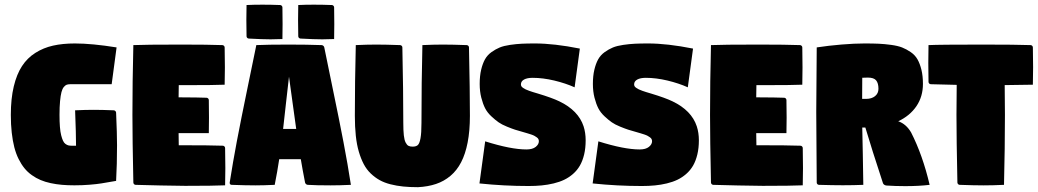

<svg xmlns="http://www.w3.org/2000/svg" viewBox="-20 -775 4352 805"><path d="M25.4 -293.2Q25.4 -361.1 37.7 -412.5Q50 -463.9 72.3 -497.9Q94.5 -532 128.3 -553.3Q162.1 -574.7 202.4 -583.7Q242.7 -592.8 293.9 -592.8Q365.5 -592.8 468.8 -576.2L448.2 -421.9H274.4Q265.6 -421.9 259.5 -419.7Q253.4 -417.5 247.3 -409.9Q241.2 -402.3 237.7 -388.7Q234.1 -375 231.8 -351.1Q229.5 -327.1 229.5 -293.2Q229.5 -264.9 231.2 -243.3Q232.9 -221.7 236.5 -207.9Q240 -194.1 244.1 -185.1Q248.3 -176 254.4 -171.6Q260.5 -167.2 266.1 -165.6Q271.7 -164.1 279.3 -164.1H298.8Q298.8 -211.9 294.9 -312.5Q337.9 -314.5 372.1 -314.5Q408.2 -314.5 457 -312.5Q460.9 -312.3 463.7 -309.4Q466.6 -306.6 466.8 -302.7Q470.7 -212.4 470.7 -166Q470.7 -85.7 466.8 -16.6Q425.3 -9.3 405.3 -6.1Q385.3 -2.9 355.5 -0.5Q325.7 2 292 2Q263.4 2 239.5 -0.1Q215.6 -2.2 192.3 -7.2Q168.9 -12.2 149.9 -20.3Q130.9 -28.3 113.4 -40.8Q95.9 -53.2 82.5 -69.7Q69.1 -86.2 58.1 -108.2Q47.1 -130.1 40 -157.5Q33 -184.8 29.2 -218.9Q25.4 -252.9 25.4 -293.2Z M535.2 -293Q535.2 -429.7 539.1 -585.9Q585.4 -588.1 741.7 -588.1Q852.3 -588.1 912.1 -585.9Q916 -585.9 918.9 -583Q921.9 -580.1 921.9 -576.2Q922.9 -516.6 922.9 -491.7Q922.9 -453.4 921.9 -419.9Q880.6 -418 766.6 -418Q746.1 -418 729.5 -418.2Q729 -384.5 728.8 -366.9Q816.2 -366.5 845.7 -365.2Q849.6 -365.2 852.5 -362.3Q855.5 -359.4 855.5 -355.5Q856.2 -315.4 856.2 -282Q856.2 -252 855.5 -216.8H728.8Q729 -199.7 729.5 -166H741.2Q860.8 -166 914.1 -164.1Q918 -164.1 920.9 -161.1Q923.8 -158.2 923.8 -154.3Q924.8 -94.7 924.8 -69.8Q924.8 -31.5 923.8 2Q877.4 4.2 756.3 4.2Q732.2 4.2 653.4 2.6Q574.7 1 548.8 0Q544.9 0 542 -2.9Q539.1 -5.9 539.1 -9.8Q535.2 -193.4 535.2 -293Z M943.1 -9.8Q956.3 -94.2 973 -182.5Q989.7 -270.8 1018.8 -411.5Q1047.9 -552.2 1054.7 -585.9Q1103.5 -588.1 1189 -588.1Q1268.6 -588.1 1328.1 -585.9Q1332 -585.9 1335.4 -583.1Q1338.9 -580.3 1339.6 -576.2Q1350.3 -521.7 1376.1 -398.2Q1401.9 -274.7 1420 -179.8Q1438.2 -85 1451.2 0Q1405 2.2 1366.2 2.2Q1304 2.2 1270.5 0Q1266.4 -0.2 1263.1 -3.1Q1259.8 -5.9 1259 -9.8Q1248 -65.9 1241.2 -107.4H1150.6Q1142.8 -55.2 1131.8 0Q1085 2.2 1051 2.2Q1010.5 2.2 951.2 0Q947 0 944.7 -2.9Q942.4 -5.9 943.1 -9.8ZM1167 -234.4H1221.9Q1216.1 -274.4 1206.1 -348.5Q1196 -422.6 1191.7 -453.4Q1186.8 -413.6 1178.7 -339.2Q1170.7 -264.9 1167 -234.4ZM1229.7 -691.2Q1229.7 -718.8 1230.5 -753.9Q1259.5 -755.4 1295.2 -755.4Q1333.5 -755.4 1371.1 -753.9Q1375 -753.9 1377.9 -751Q1380.9 -748 1380.9 -744.1Q1381.6 -704.6 1381.6 -673.8Q1381.6 -646.5 1380.9 -611.3Q1351.6 -610.1 1331.3 -610.1Q1297.4 -610.1 1240.2 -613.3Q1236.1 -613.5 1233.3 -616.3Q1230.5 -619.1 1230.5 -623Q1229.7 -661.4 1229.7 -691.2ZM1012.9 -691.2Q1012.9 -718.8 1013.7 -753.9Q1042.7 -755.4 1080.3 -755.4Q1116.7 -755.4 1154.3 -753.9Q1158.2 -753.9 1161.1 -751Q1164.1 -748 1164.1 -744.1Q1164.8 -704.6 1164.8 -673.8Q1164.8 -646.5 1164.1 -611.3Q1134.8 -610.1 1114.5 -610.1Q1080.6 -610.1 1023.4 -613.3Q1019.3 -613.5 1016.5 -616.3Q1013.7 -619.1 1013.7 -623Q1012.9 -661.6 1012.9 -691.2Z M1467.8 -289.3Q1467.8 -429.7 1471.7 -585.9Q1518.1 -588.1 1557.1 -588.1Q1597.4 -588.1 1657.2 -585.9Q1661.1 -585.9 1664.1 -583Q1667 -580.1 1667 -576.2Q1670.9 -392.6 1670.9 -259.8Q1670.9 -227.8 1673.1 -207.8Q1675.3 -187.7 1680.7 -177.4Q1686 -167 1692.6 -163.6Q1699.2 -160.2 1710 -160.2Q1724.4 -160.2 1731.7 -166.7Q1739 -173.3 1743 -195.2Q1747.1 -217 1747.1 -260Q1747.1 -429.7 1751 -585.9Q1797.6 -588.1 1836.4 -588.1Q1876.7 -588.1 1936.5 -585.9Q1940.4 -585.9 1943.4 -583Q1946.3 -580.1 1946.3 -576.2Q1950.2 -392.6 1950.2 -289.3Q1950.2 -226.6 1940.7 -177.7Q1931.2 -128.9 1913.3 -94.6Q1895.5 -60.3 1868.5 -37.6Q1841.6 -14.9 1808.1 -3.7Q1774.7 7.6 1732.4 9.8Q1698 9.8 1670.4 7Q1642.8 4.2 1616.9 -2.4Q1591.1 -9 1571.3 -20.1Q1551.5 -31.2 1534.3 -47.7Q1517.1 -64.2 1505.1 -86.8Q1493.2 -109.4 1484.5 -138.9Q1475.8 -168.5 1471.8 -205.9Q1467.8 -243.4 1467.8 -289.3Z M1990.2 -5.9 2014.2 -182.4Q2122.1 -148.4 2187.3 -148.4Q2212.6 -148.4 2226 -159.1Q2239.3 -169.7 2239.3 -182.9Q2239.3 -187.7 2237.3 -191.8Q2235.4 -195.8 2230.3 -199.3Q2225.3 -202.9 2220.8 -205.4Q2216.3 -208 2207.2 -211.1Q2198 -214.1 2191.9 -215.9Q2185.8 -217.8 2173.8 -221.2Q2152.1 -227.3 2140 -231.1Q2127.9 -234.9 2105.8 -243.9Q2083.7 -252.9 2070.6 -262.1Q2057.4 -271.2 2040.4 -287Q2023.4 -302.7 2014 -321Q2004.6 -339.4 1997.9 -365.6Q1991.2 -391.8 1991.2 -423.1Q1991.2 -456.5 1997.3 -482.4Q2003.4 -508.3 2013.3 -526.1Q2023.2 -543.9 2040.5 -556.4Q2057.9 -568.8 2075.1 -575.9Q2092.3 -583 2118.5 -586.8Q2144.8 -590.6 2167.4 -591.7Q2189.9 -592.8 2222.7 -592.8Q2303 -592.8 2411.1 -571.3L2389.2 -408.9Q2351.8 -425.8 2304 -437.3Q2256.1 -448.7 2213.1 -448.7Q2190.4 -448.7 2177.2 -441.5Q2164.1 -434.3 2164.1 -421.1Q2164.1 -417 2166.1 -413.3Q2168.2 -409.7 2173.6 -406.2Q2179 -402.8 2183.8 -400.3Q2188.7 -397.7 2198.5 -394.3Q2208.3 -390.9 2214.7 -388.9Q2221.2 -387 2234.1 -383.1Q2294.2 -365 2324.7 -350.3Q2404.8 -312 2426.8 -245.4Q2435.5 -218.5 2435.5 -186.8Q2435.5 -154.1 2429.1 -127.2Q2422.6 -100.3 2411.3 -80.7Q2399.9 -61 2382.8 -46Q2365.7 -31 2345.9 -21.5Q2326.2 -12 2301.3 -6Q2276.4 0 2251.1 2.4Q2225.8 4.9 2196.3 4.9Q2094 4.9 1990.2 -5.9Z M2464.8 -5.9 2488.8 -182.4Q2596.7 -148.4 2661.9 -148.4Q2687.3 -148.4 2700.6 -159.1Q2713.9 -169.7 2713.9 -182.9Q2713.9 -187.7 2711.9 -191.8Q2710 -195.8 2705 -199.3Q2700 -202.9 2695.4 -205.4Q2690.9 -208 2681.8 -211.1Q2672.6 -214.1 2666.5 -215.9Q2660.4 -217.8 2648.4 -221.2Q2626.7 -227.3 2614.6 -231.1Q2602.5 -234.9 2580.4 -243.9Q2558.3 -252.9 2545.2 -262.1Q2532 -271.2 2515 -287Q2498 -302.7 2488.6 -321Q2479.2 -339.4 2472.5 -365.6Q2465.8 -391.8 2465.8 -423.1Q2465.8 -456.5 2471.9 -482.4Q2478 -508.3 2487.9 -526.1Q2497.8 -543.9 2515.1 -556.4Q2532.5 -568.8 2549.7 -575.9Q2566.9 -583 2593.1 -586.8Q2619.4 -590.6 2642 -591.7Q2664.6 -592.8 2697.3 -592.8Q2777.6 -592.8 2885.7 -571.3L2863.8 -408.9Q2826.4 -425.8 2778.6 -437.3Q2730.7 -448.7 2687.7 -448.7Q2665 -448.7 2651.9 -441.5Q2638.7 -434.3 2638.7 -421.1Q2638.7 -417 2640.7 -413.3Q2642.8 -409.7 2648.2 -406.2Q2653.6 -402.8 2658.4 -400.3Q2663.3 -397.7 2673.1 -394.3Q2682.9 -390.9 2689.3 -388.9Q2695.8 -387 2708.7 -383.1Q2768.8 -365 2799.3 -350.3Q2879.4 -312 2901.4 -245.4Q2910.2 -218.5 2910.2 -186.8Q2910.2 -154.1 2903.7 -127.2Q2897.2 -100.3 2885.9 -80.7Q2874.5 -61 2857.4 -46Q2840.3 -31 2820.6 -21.5Q2800.8 -12 2775.9 -6Q2751 0 2725.7 2.4Q2700.4 4.9 2670.9 4.9Q2568.6 4.9 2464.8 -5.9Z M2957 -293Q2957 -429.7 2960.9 -585.9Q3007.3 -588.1 3163.6 -588.1Q3274.2 -588.1 3334 -585.9Q3337.9 -585.9 3340.8 -583Q3343.8 -580.1 3343.8 -576.2Q3344.7 -516.6 3344.7 -491.7Q3344.7 -453.4 3343.8 -419.9Q3302.5 -418 3188.5 -418Q3168 -418 3151.4 -418.2Q3150.9 -384.5 3150.6 -366.9Q3238 -366.5 3267.6 -365.2Q3271.5 -365.2 3274.4 -362.3Q3277.3 -359.4 3277.3 -355.5Q3278.1 -315.4 3278.1 -282Q3278.1 -252 3277.3 -216.8H3150.6Q3150.9 -199.7 3151.4 -166H3163.1Q3282.7 -166 3335.9 -164.1Q3339.8 -164.1 3342.8 -161.1Q3345.7 -158.2 3345.7 -154.3Q3346.7 -94.7 3346.7 -69.8Q3346.7 -31.5 3345.7 2Q3299.3 4.2 3178.2 4.2Q3154.1 4.2 3075.3 2.6Q2996.6 1 2970.7 0Q2966.8 0 2963.9 -2.9Q2960.9 -5.9 2960.9 -9.8Q2957 -193.4 2957 -293Z M3402.3 -305.7Q3402.3 -354.5 3403.3 -440.9Q3404.3 -527.3 3404.3 -576.2Q3453.1 -583.7 3508.2 -588.3Q3563.2 -592.8 3604.5 -592.8Q3640.1 -592.8 3664.3 -591.7Q3688.5 -590.6 3716.4 -586.8Q3744.4 -583 3762.5 -575.9Q3780.5 -568.8 3798.6 -556.4Q3816.7 -543.9 3826.8 -526.1Q3836.9 -508.3 3843.3 -482.4Q3849.6 -456.5 3849.6 -423.1Q3849.6 -370.1 3822.3 -329.8Q3794.9 -289.6 3746.1 -266.6Q3779.3 -255.1 3800 -219.7Q3848.6 -124.3 3877.7 0Q3832.8 5.4 3775.4 5.4Q3733.9 5.4 3697 2.9Q3692.4 2.7 3688 0Q3683.6 -2.7 3682.1 -6.8Q3634.5 -151.4 3608.2 -240.2H3595.2Q3595.7 -212.9 3597.5 -128.2Q3599.4 -43.5 3599.6 0Q3559.6 1.7 3513.9 1.7Q3472.7 1.7 3414.1 0Q3409.9 0 3407.1 -2.8Q3404.3 -5.6 3404.3 -9.8Q3404.3 -54.9 3403.3 -155.5Q3402.3 -256.1 3402.3 -305.7ZM3594.7 -360.4H3611.3Q3634.5 -360.4 3648.8 -371.9Q3663.1 -383.5 3663.1 -402.6Q3663.1 -426.5 3653.3 -438.1Q3643.6 -449.7 3618.7 -449.7Q3606 -449.7 3595.2 -449Q3594.7 -391.8 3594.7 -360.4Z M3872.1 -511.7Q3872.1 -551 3873 -585.9Q3919.7 -588.1 4099.1 -588.1Q4241 -588.1 4300.8 -585.9Q4304.7 -585.9 4307.6 -583Q4310.5 -580.1 4310.5 -576.2Q4311.5 -521 4311.5 -493.2Q4311.5 -453.4 4310.5 -419.9Q4294.7 -419.2 4192.4 -418.2Q4193.4 -365.5 4193.4 -293Q4193.4 -156.2 4189.5 0Q4143.1 2.2 4104 2.2Q4063.7 2.2 4003.9 0Q4000 0 3997.1 -2.9Q3994.1 -5.9 3994.1 -9.8Q3990.2 -193.4 3990.2 -293Q3990.2 -338.1 3991.2 -419.2Q3935.1 -420.4 3882.8 -421.9Q3878.9 -421.9 3876 -424.8Q3873 -427.7 3873 -431.6Q3872.1 -487.8 3872.1 -511.7Z"/></svg>

Font: Digitalt
Style: Medium
Weight: 500
Designer: gluk
Foundry: gluk
Version: Version 0.60